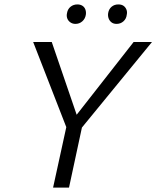

<svg xmlns="http://www.w3.org/2000/svg" viewBox="-20 -848 707 868"><path d="M332 -249 299 -294 584 -658H667ZM220 0 284 -293H355L292 0ZM288 -252 130 -658H214L339 -293ZM321 -740Q308 -740 298 -747Q288 -754 284 -765Q280 -776 283 -789Q286 -807 299 -817.5Q312 -828 330 -828Q343 -828 352.5 -822Q362 -816 366 -805Q370 -794 368 -781Q365 -763 352 -751.5Q339 -740 321 -740ZM507 -740Q493 -740 484 -747Q475 -754 471 -765Q467 -776 469 -789Q472 -807 484.5 -817.5Q497 -828 515 -828Q529 -828 538 -822Q547 -816 551.5 -805Q556 -794 553 -781Q551 -763 538 -751.5Q525 -740 507 -740Z"/></svg>

Font: Ysabeau Office
Style: Italic
Weight: 400
Italic angle: -12°
Designer: Christian Thalmann (Catharsis Fonts)
Version: Version 2.001;gftools[0.9.30]; featfreeze: tnum,lnum,ss02